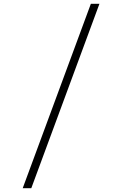

<svg xmlns="http://www.w3.org/2000/svg" viewBox="-20 -843 640 1006"><path d="M99 143 456 -823H501L144 143Z"/></svg>

Font: Iosevka Etoile Extralight
Style: Regular
Weight: 200
Designer: Belleve Invis
Foundry: Belleve Invis
Version: Version 22.1.2; ttfautohint (v1.8.4)